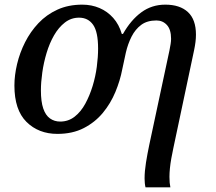

<svg xmlns="http://www.w3.org/2000/svg" viewBox="-20 -566 928 826"><path d="M606 240Q604 232 603 222Q602 212 602 202Q602 171 608 133.5Q614 96 622 58L709 -349Q712 -364 714 -376.5Q716 -389 716 -399Q716 -439 698 -458.5Q680 -478 653 -478Q613 -478 587.5 -459Q562 -440 546 -408.5Q530 -377 521.5 -340Q513 -303 506 -268Q497 -220 476.5 -170.5Q456 -121 422.5 -80.5Q389 -40 340.5 -15Q292 10 227 10Q146 10 94 -41.5Q42 -93 42 -198Q42 -242 53.5 -290.5Q65 -339 88 -384.5Q111 -430 145.5 -466.5Q180 -503 227 -524.5Q274 -546 334 -546Q374 -546 408 -531.5Q442 -517 467 -489Q492 -461 504 -420H509Q543 -480 588 -513Q633 -546 691 -546Q754 -546 788.5 -514Q823 -482 823 -417Q823 -402 821 -385.5Q819 -369 815 -350L726 70Q721 93 717 115.5Q713 138 711 158Q709 178 709 195Q709 209 710 220Q711 231 713 240ZM239 -43Q274 -43 301 -64Q328 -85 347 -120Q366 -155 378.5 -196Q391 -237 396.5 -279Q402 -321 402 -357Q402 -429 380.5 -459.5Q359 -490 320 -490Q286 -490 259 -469Q232 -448 212.5 -414Q193 -380 180.5 -338.5Q168 -297 162 -254.5Q156 -212 156 -177Q156 -129 166 -99.5Q176 -70 195 -56.5Q214 -43 239 -43Z"/></svg>

Font: ET Text
Style: Italic
Weight: 470
Italic angle: -12°
Designer: Monotype Design Team
Foundry: Monotype Imaging Inc.
Version: Version 2.009